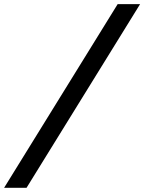

<svg xmlns="http://www.w3.org/2000/svg" viewBox="-26 -806 691 919"><path d="M-6.3 92.8 537.1 -786.1H644.5L101.1 92.8Z"/></svg>

Font: Cascadia Code PL
Style: Italic
Weight: 400
Italic angle: -10°
Monospace: yes
Designer: Aaron Bell
Foundry: Saja Typeworks
Version: Version 2404.023